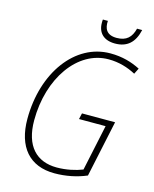

<svg xmlns="http://www.w3.org/2000/svg" viewBox="-132 -984 867 1081"><g transform="rotate(15 302.0 -443.5)"><path d="M431 -784C502 -784 543 -822 560 -897H530C517 -845 489 -817 432 -817C372 -817 357 -853 360 -897H331C330 -893 330 -886 330 -878C330 -820 365 -784 431 -784ZM291 10C357 10 421 -3 477 -27L547 -356H354L346 -321H501L444 -53C404 -37 350 -25 295 -25C177 -25 104 -99 104 -249C104 -494 240 -689 421 -689C481 -689 533 -673 580 -648L597 -682C548 -707 492 -724 422 -724C217 -724 65 -517 65 -247C65 -84 145 10 291 10Z"/></g></svg>

Font: Noto Sans SemiCondensed ExtraLight
Style: Italic
Weight: 200
Width: 4
Italic angle: -12°
Designer: Monotype Design Team
Foundry: Monotype Imaging Inc.
Version: Version 2.013